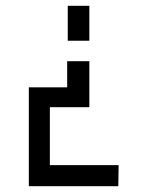

<svg xmlns="http://www.w3.org/2000/svg" viewBox="-20 -640 510 660"><path d="M386.7 0H79.1V-339.8H210.9V-429.7H287.1V-271.5H151.4V-72.3H387.7ZM287.1 -500V-620.1H212.9V-500Z"/></svg>

Font: Geo
Style: Regular
Weight: 500
Version: Version 001.2